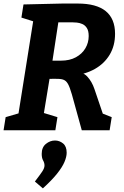

<svg xmlns="http://www.w3.org/2000/svg" viewBox="-21 -724 690 1067"><path d="M-1.2 0 10.4 -73 98.3 -98.6 79.4 -78.3 166 -622.6 180.6 -600.2 98 -626.3 109.5 -699.3 326.4 -704.3H410.9Q618.4 -704.3 618.4 -536Q618.4 -470.2 588.8 -420.5Q559.1 -370.8 506.4 -340.9Q453.7 -311.1 383.9 -303.7L383.4 -327.1Q437.5 -327.2 463.7 -298.9Q490 -270.5 503.8 -229.3L555.2 -77.9L521 -104L599.8 -73L588.2 0H433.5L378.4 -199.4Q366.6 -240.9 355.8 -259.1Q345 -277.2 328.6 -282Q312.2 -286.8 282.9 -286.1L231.4 -285.4L257.8 -307.4L220.1 -78.3L211.7 -99.3L298.2 -73L286.6 0ZM265.7 -354.7 249.1 -386.9H317.5Q366.5 -386.9 400.8 -405.8Q435.2 -424.6 453.6 -455.8Q471.9 -487 471.9 -523.5Q471.9 -552.4 461.8 -568.2Q451.7 -583.9 436.4 -590.5Q421.2 -597.1 406 -598.5Q390.8 -600 379.6 -600H286.8L307.1 -625.4ZM217.3 322.8 172.9 284.8Q200.7 248.6 213.5 229.5Q226.3 210.3 226.3 195.9Q226.3 181.1 218.5 167.6Q210.8 154 210.8 131.1Q210.8 94.6 234.1 75.7Q257.4 56.8 284.5 56.8Q309.2 56.8 329.3 73Q349.5 89.2 349.5 124.7Q349.5 147.3 337.2 176.2Q325 205.1 296.1 241.2Q267.3 277.3 217.3 322.8Z"/></svg>

Font: Bitter Thin
Style: Italic
Weight: 100
Italic angle: -9°
Designer: Sol Matas, and Bitter project Authors
Foundry: Sol Matas
Version: Version 2.002